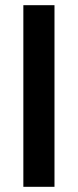

<svg xmlns="http://www.w3.org/2000/svg" viewBox="-20 -720 300 740"><path d="M70 0V-700H190V0Z"/></svg>

Font: DM Sans 16pt SemiBold
Style: Regular
Weight: 600
Version: Version 4.004;gftools[0.9.30]